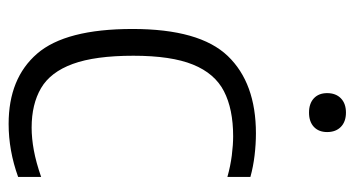

<svg xmlns="http://www.w3.org/2000/svg" viewBox="-204 -589 802 434"><g transform="rotate(90 197.0 -372.0)"><path d="M260 9.5Q157 9.5 101.2 -55Q45.5 -119.5 45.5 -270.5Q45.5 -422 106.5 -485.8Q167.5 -549.5 281.5 -549.5Q305.5 -549.5 331 -546.5Q356.5 -543.5 380 -537V-485Q355 -492 331.2 -495Q307.5 -498 288 -498Q226.5 -498 186.2 -477.2Q146 -456.5 126 -407.2Q106 -358 106 -272.5Q106 -186 124.5 -135.5Q143 -85 179.2 -63.8Q215.5 -42.5 268.5 -42.5Q292.5 -42.5 319.8 -47.5Q347 -52.5 380 -64V-12Q320.5 9.5 260 9.5ZM234.5 -669.5Q214 -669.5 202.2 -680.5Q190.5 -691.5 190.5 -710.5Q190.5 -730 202.2 -741.5Q214 -753 234.5 -753Q255 -753 266.8 -741.5Q278.5 -730 278.5 -710.5Q278.5 -691.5 266.8 -680.5Q255 -669.5 234.5 -669.5Z"/></g></svg>

Font: Encode Sans SemiCondensed SemiCondensed Light
Style: Regular
Weight: 300
Width: 4
Designer: Multiple Designers
Foundry: Impallari Type
Version: Version 3.000; ttfautohint (v1.8.3) -l 8 -r 50 -G 200 -x 14 